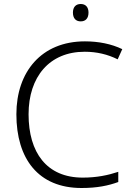

<svg xmlns="http://www.w3.org/2000/svg" viewBox="-20 -931 663 961"><path d="M384 -911C359 -911 345 -895 345 -868C345 -840 359 -824 384 -824C409 -824 423 -840 423 -868C423 -895 409 -911 384 -911ZM404 -672C464 -672 519 -659 569 -634L592 -685C538 -711 474 -724 405 -724C187 -724 62 -571 62 -359C62 -136 172 10 388 10C467 10 523 -2 572 -20V-71C521 -54 464 -42 394 -42C214 -42 123 -167 123 -359C123 -546 227 -672 404 -672Z"/></svg>

Font: Noto Sans Ethiopic Light
Style: Regular
Weight: 300
Designer: Monotype Design Team
Foundry: Monotype Imaging Inc.
Version: Version 2.102